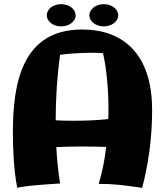

<svg xmlns="http://www.w3.org/2000/svg" viewBox="-20 -874 793 924"><path d="M664 30C708 -135 712 -277 712 -345C712 -614 573 -732 375 -732C86 -732 42 -473 42 -237C42 -161 46 -55 63 30C63 30 84 20 269 9C260 -49 254 -108 251 -166C289 -168 329 -169 370 -169C410 -169 452 -168 491 -167C484 -105 472 -45 455 11C526 11 568 16 664 30ZM336 -293C306 -293 276 -293 248 -295C248 -402 255 -507 269 -610C306 -616 370 -620 423 -620C443 -620 461 -619 476 -618C493 -540 502 -446 502 -347C502 -331 502 -316 501 -301C450 -295 392 -293 336 -293ZM344 -800C344 -830 313 -854 274 -854C236 -854 205 -830 205 -800C205 -771 236 -747 274 -747C313 -747 344 -771 344 -800ZM549 -800C549 -830 518 -854 479 -854C442 -854 410 -830 410 -800C410 -771 442 -747 479 -747C518 -747 549 -771 549 -800Z"/></svg>

Font: Galindo
Style: Regular
Weight: 400
Designer: Astigmatic (AOETI)
Foundry: Astigmatic (AOETI)
Version: Version 1.000